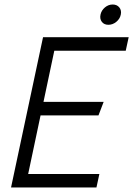

<svg xmlns="http://www.w3.org/2000/svg" viewBox="-20 -832 591 852"><path d="M171 -667H551L538 -607H221L173 -380H440L417 -320H160L105 -60H421L408 0H29ZM461 -722Q442 -722 432 -735Q422 -748 426 -767Q430 -786 445.5 -799Q461 -812 480 -812Q499 -812 509.5 -799Q520 -786 516 -767Q512 -748 496 -735Q480 -722 461 -722Z"/></svg>

Font: Epunda Sans Light
Style: Italic
Weight: 300
Italic angle: -12.0243°
Designer: Simon Atzbach
Foundry: typofactur
Version: Version 2.204